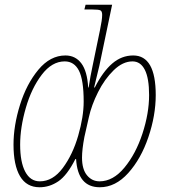

<svg xmlns="http://www.w3.org/2000/svg" viewBox="-20 -780 711 810"><path d="M37 -170Q37 -250 64.5 -338Q92 -426 142 -486Q192 -546 256 -546Q298 -546 323 -513Q348 -480 352 -411H354Q361 -458 371 -504L402 -654Q411 -697 411 -717Q411 -732 404 -736Q397 -740 369 -740H336L341 -760H453L399 -502L377 -411H380Q414 -478 453.5 -512Q493 -546 542 -546Q637 -546 637 -379Q637 -293 606 -201.5Q575 -110 521 -50Q467 10 401 10Q308 10 301 -109H298Q263 -40 226 -15Q189 10 147 10Q92 10 64.5 -36.5Q37 -83 37 -170ZM333 -351Q333 -443 313 -482Q293 -521 253 -521Q199 -521 156 -464.5Q113 -408 89 -325Q65 -242 65 -170Q65 -96 86.5 -55.5Q108 -15 148 -15Q203 -15 245 -71.5Q287 -128 310 -208Q333 -288 333 -351ZM609 -379Q609 -450 591 -485.5Q573 -521 539 -521Q498 -521 459.5 -483.5Q421 -446 393.5 -391Q366 -336 355 -286L336 -202Q326 -149 326 -115Q326 -66 347 -40.5Q368 -15 400 -15Q457 -15 505 -73Q553 -131 581 -216.5Q609 -302 609 -379Z"/></svg>

Font: Noto Serif NarrowThin
Style: Italic
Weight: 250
Width: 4
Italic angle: -12°
Designer: Monotype Design Team
Foundry: Monotype Imaging Inc.
Version: Version 1.001